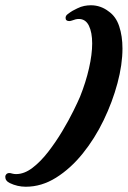

<svg xmlns="http://www.w3.org/2000/svg" viewBox="-41 -627 485 729"><path d="M57 82Q25 82 -4 68Q-21 60 -21 44Q-21 39 -17 34.5Q-13 30 -5 30Q-3 30 -0.5 30.5Q2 31 5 32Q9 33 12.5 33.5Q16 34 20 34Q51 34 82 10.5Q113 -13 142 -50.5Q171 -88 195.5 -129Q220 -170 237.5 -205.5Q255 -241 263 -260Q285 -315 297 -368Q309 -421 309 -462Q309 -504 296.5 -529.5Q284 -555 258 -555Q247 -555 232 -549Q229 -548 226.5 -547.5Q224 -547 222 -547Q208 -547 208 -559Q208 -568 217 -574Q226 -581 234.5 -586Q243 -591 252 -595Q266 -602 279 -604.5Q292 -607 304 -607Q323 -607 340 -601Q357 -595 371 -584Q399 -565 411.5 -527.5Q424 -490 424 -443Q424 -382 405 -311Q386 -240 352.5 -170.5Q319 -101 273 -44Q227 13 172 47.5Q117 82 57 82Z"/></svg>

Font: Praise
Style: Regular
Weight: 400
Designer: Robert E. Leuschke
Foundry: Robert E. Leuschke
Version: Version 1.100; ttfautohint (v1.8.3)